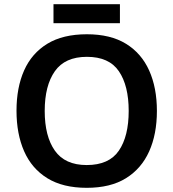

<svg xmlns="http://www.w3.org/2000/svg" viewBox="-20 -889 830 919"><path d="M731 -358Q731 -247 694 -164.5Q657 -82 583 -36Q509 10 395 10Q281 10 206.5 -36Q132 -82 95.5 -165Q59 -248 59 -359Q59 -470 95.5 -552Q132 -634 206.5 -679.5Q281 -725 396 -725Q509 -725 583 -679.5Q657 -634 694 -551.5Q731 -469 731 -358ZM194 -358Q194 -237 242.5 -168Q291 -99 395 -99Q502 -99 549 -168Q596 -237 596 -358Q596 -479 549 -548Q502 -617 396 -617Q291 -617 242.5 -548Q194 -479 194 -358ZM554 -869V-778H236V-869Z"/></svg>

Font: Noto Sans Tangsa SemiBold
Style: Regular
Weight: 600
Version: Version 1.504